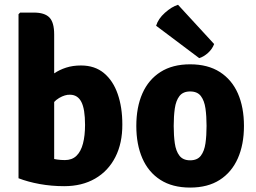

<svg xmlns="http://www.w3.org/2000/svg" viewBox="-20 -790 1097 824"><path d="M212.5 -25H59.5V-729L66.5 -736H125.5Q171.5 -736 192 -715Q212.5 -694 212.5 -642ZM505 -256.5Q505.5 -175.5 475 -115.8Q444.5 -56 388.2 -23.5Q332 9 255.5 9Q201 9 150.2 -0.2Q99.5 -9.5 59.5 -25L133.5 -140Q161.5 -122 192.8 -112.5Q224 -103 258.5 -103Q289 -103 308 -121.2Q327 -139.5 336 -173.5Q345 -207.5 345 -254Q345 -322 329.2 -352.5Q313.5 -383 281 -383.5Q259.5 -384.5 233.8 -369.5Q208 -354.5 189.5 -320.5L167.5 -438.5Q188 -458.5 211.5 -474.5Q235 -490.5 263.8 -499.8Q292.5 -509 327.5 -509Q387 -509 426.2 -476.2Q465.5 -443.5 485.2 -386.5Q505 -329.5 505 -256.5Z M1027 -249.5Q1027 -169.5 1000.5 -110Q974 -50.5 922.8 -17.8Q871.5 15 796 15Q720 15 668.5 -18Q617 -51 591 -110.5Q565 -170 565 -249.5Q565 -330 591.2 -389.2Q617.5 -448.5 669 -481.2Q720.5 -514 796 -514Q872 -514 923.5 -481Q975 -448 1001 -388.8Q1027 -329.5 1027 -249.5ZM725.5 -249.5Q725.5 -208.5 730.2 -175Q735 -141.5 750.2 -121.8Q765.5 -102 796 -102Q827 -102 842 -121.8Q857 -141.5 861.8 -175Q866.5 -208.5 866.5 -249.5Q866.5 -291 861.8 -324.5Q857 -358 842 -377.8Q827 -397.5 796 -397.5Q765.5 -397.5 750.2 -377.8Q735 -358 730.2 -324.5Q725.5 -291 725.5 -249.5ZM744 -769.5Q716.5 -761 687.8 -735.2Q659 -709.5 650 -679.5L835 -540.5Q854.5 -546.5 872.8 -563Q891 -579.5 899 -601Z"/></svg>

Font: Signika
Style: Bold
Weight: 700
Designer: Anna Giedry
Foundry: Anna Giedry
Version: Version 2.001